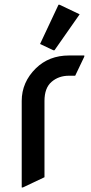

<svg xmlns="http://www.w3.org/2000/svg" viewBox="-20 -785 392 824"><path d="M231 -764.6H235.8L321.8 -723.6L213.9 -569.3H209L151.9 -596.2ZM73.2 19.5V-351.6Q73.2 -432.1 133.8 -491.7Q190.4 -546.9 275.9 -546.9H341.8V-542L302.7 -460H275.9Q231.9 -460 201.4 -433.8Q170.9 -407.7 170.9 -351.6V-24.4L78.1 19.5Z"/></svg>

Font: Nova Round
Style: Book
Weight: 400
Version: Version 2.000